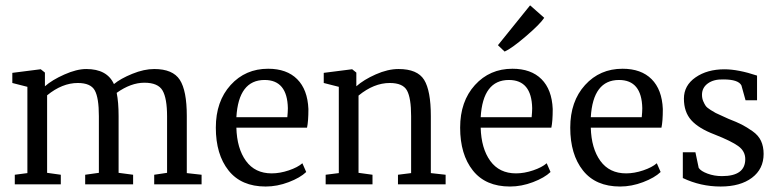

<svg xmlns="http://www.w3.org/2000/svg" viewBox="-20 -673 2843 701"><path d="M34 0V-35L80 -41V-356L25 -370V-407L127 -420H129L144 -408V-358Q170 -381 215 -401Q260 -421 295 -421Q371 -421 396 -366Q420 -386 463 -403.5Q506 -421 543 -421Q611 -421 636.5 -381.5Q662 -342 662 -250V-41L716 -35V0H543V-35L590 -42V-248Q590 -314 573.5 -342.5Q557 -371 507 -371Q458 -371 406 -334Q413 -300 413 -249V-42L466 -35V0H291V-35L341 -42V-249Q341 -316 326 -343Q311 -370 264 -370Q207 -370 152 -325V-42L202 -35V0Z M950 8Q861 8 814.5 -50.5Q768 -109 768 -207Q768 -303 822 -362.5Q876 -422 959 -422Q1027 -422 1065 -384Q1103 -346 1106 -275Q1106 -230 1101 -207H843Q845 -131 878 -85.5Q911 -40 972 -40Q1002 -40 1034.5 -51Q1067 -62 1084 -77L1098 -45Q1076 -24 1034 -8Q992 8 950 8ZM946 -381Q851 -381 843 -245H1029Q1031 -265 1031 -278Q1029 -381 946 -381Z M1169 0V-35L1217 -41V-356L1162 -370V-407L1264 -420H1266L1281 -408V-358Q1308 -382 1352 -401.5Q1396 -421 1435 -421Q1504 -421 1528.5 -381.5Q1553 -342 1553 -249V-41L1607 -35V0H1433V-35L1481 -41V-249Q1481 -315 1466 -342.5Q1451 -370 1403 -370Q1345 -370 1289 -324V-42L1340 -35V0Z M1842 8Q1753 8 1706.5 -50.5Q1660 -109 1660 -207Q1660 -303 1714 -362.5Q1768 -422 1851 -422Q1919 -422 1957 -384Q1995 -346 1998 -275Q1998 -230 1993 -207H1735Q1737 -131 1770 -85.5Q1803 -40 1864 -40Q1894 -40 1926.5 -51Q1959 -62 1976 -77L1990 -45Q1968 -24 1926 -8Q1884 8 1842 8ZM1838 -381Q1743 -381 1735 -245H1921Q1923 -265 1923 -278Q1921 -381 1838 -381ZM1822 -485 1798 -508 1915 -653H1916L1967 -608Q1952 -585 1900 -540.5Q1848 -496 1823 -485Z M2244 8Q2155 8 2108.5 -50.5Q2062 -109 2062 -207Q2062 -303 2116 -362.5Q2170 -422 2253 -422Q2321 -422 2359 -384Q2397 -346 2400 -275Q2400 -230 2395 -207H2137Q2139 -131 2172 -85.5Q2205 -40 2266 -40Q2296 -40 2328.5 -51Q2361 -62 2378 -77L2392 -45Q2370 -24 2328 -8Q2286 8 2244 8ZM2240 -381Q2145 -381 2137 -245H2323Q2325 -265 2325 -278Q2323 -381 2240 -381Z M2473 -23V-117H2519L2531 -60Q2539 -48 2563.5 -39Q2588 -30 2616 -30Q2701 -30 2701 -92Q2701 -121 2675.5 -139.5Q2650 -158 2589 -182Q2531 -204 2504 -234Q2477 -264 2477 -313Q2477 -361 2519.5 -390.5Q2562 -420 2625 -420Q2675 -420 2744 -397V-307H2702L2687 -361Q2676 -383 2621 -383Q2586 -384 2564.5 -368.5Q2543 -353 2543 -327Q2543 -314 2547.5 -303.5Q2552 -293 2556.5 -286.5Q2561 -280 2574.5 -271.5Q2588 -263 2593 -260.5Q2598 -258 2617 -249.5Q2636 -241 2640 -239Q2671 -227 2688.5 -218Q2706 -209 2727.5 -194Q2749 -179 2758.5 -158.5Q2768 -138 2768 -111Q2768 -56 2725.5 -24Q2683 8 2611 8Q2538 8 2473 -23Z"/></svg>

Font: Aikya
Style: Regular
Weight: 400
Designer: Neelakash Kshetrimayum (Latin subset based on Merriweather by Eben Sorkin)
Foundry: Brand New Type
Version: Version 1.00 b005